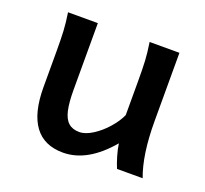

<svg xmlns="http://www.w3.org/2000/svg" viewBox="-95 -609 782 733"><g transform="rotate(20 296.0 -243.0)"><path d="M417 -94.2Q327.1 12.2 228 12.2Q150.9 12.2 112.1 -40.5Q73.2 -93.3 73.2 -197.8V-341.8Q73.2 -393.1 71.5 -425Q69.8 -457 63.5 -498H184.6V-227.1Q184.6 -175.8 191.7 -144.3Q198.7 -112.8 215.3 -97.9Q231.9 -83 259.8 -83Q284.2 -83 313.7 -101.8Q343.3 -120.6 368.2 -149.2Q393.1 -177.7 404.8 -204.6V-341.8Q404.8 -394 403.1 -424.8Q401.4 -455.6 395 -498H516.1V-219.7Q516.1 -84.5 547.9 0H443.8Q435.5 -19.5 428 -44.9Q420.4 -70.3 417 -94.2Z"/></g></svg>

Font: Lesson One Medium
Style: Regular
Weight: 500
Designer: But Ko, Victor Gaultney, Annie Olsen, Julie Remington, Don Collingsworth, Eric Hays, Becca Hirsbrunner
Version: Version 1.100